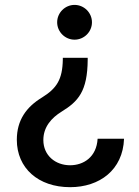

<svg xmlns="http://www.w3.org/2000/svg" viewBox="-20 -569 566 784"><path d="M338.1 -326V-333.1H236.5V-326C235.1 -244.3 211.6 -208.1 151.3 -170.8C87.7 -132.1 48.7 -78.5 48.7 1.8C48.7 117.2 136 195.3 266.3 195.3C386 195.3 481.9 125.4 486.5 -2.5H378.6C374.3 72.8 320.7 105.8 266.3 105.8C206 105.8 157 65.7 157 2.8C157 -50.4 190 -87.7 232.2 -113.6C298.3 -154.5 337.4 -194.6 338.1 -326ZM213.4 -478C213.4 -438.9 245.7 -407 284.4 -407C323.5 -407 355.5 -438.9 355.5 -478C355.5 -517 323.5 -549 284.4 -549C245.7 -549 213.4 -517 213.4 -478Z"/></svg>

Font: Magic Ui Pro Medium
Style: Regular
Weight: 500
Designer: Stefan Endress, Andreas Faust
Version: Version 1.000;FEAKit 1.0